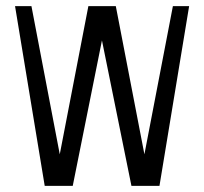

<svg xmlns="http://www.w3.org/2000/svg" viewBox="-20 -609 669 629"><path d="M599.6 -588.9 502.4 0H410.6L314 -476.6L218.3 0H126.5L29.3 -588.9H83L175.8 -103.5L269.5 -588.9H359.4L453.1 -103.5L546.4 -588.9Z"/></svg>

Font: Meera
Style: Regular
Weight: 400
Designer: Hussain KH and Suresh P for Swathanthra Malayalam Computing (SMC)
Version: 7.0.0+20160512